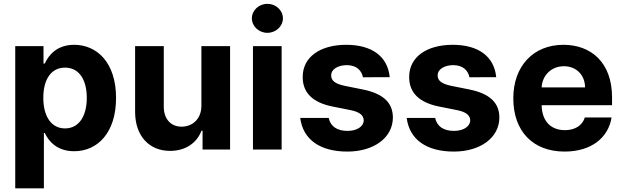

<svg xmlns="http://www.w3.org/2000/svg" viewBox="-20 -789 3288 1013"><path d="M60.4 204.5H211.6V-87.4H216.3C237.2 -41.9 283 8.9 371.1 8.9C495.4 8.9 592.3 -89.5 592.3 -272C592.3 -459.5 491.1 -552.6 371.4 -552.6C280.2 -552.6 236.5 -498.2 216.3 -453.8H209.5V-545.5H60.4ZM208.5 -272.7C208.5 -370 249.6 -432.2 323.2 -432.2C398.1 -432.2 437.9 -367.2 437.9 -272.7C437.9 -177.6 397.4 -111.5 323.2 -111.5C250.4 -111.5 208.5 -175.4 208.5 -272.7Z M1042.6 -232.2C1043 -159.1 992.9 -120.7 938.6 -120.7C881.4 -120.7 844.5 -160.9 844.1 -225.1V-545.5H692.8V-198.2C693.2 -70.7 767.8 7.1 877.5 7.1C959.5 7.1 1018.5 -35.2 1043 -99.1H1048.7V0H1193.9V-545.5H1042.6Z M1314.6 0H1465.9V-545.5H1314.6ZM1308.9 -692.5C1308.9 -650.2 1345.9 -615.8 1390.6 -615.8C1435.7 -615.8 1472.7 -650.2 1472.7 -692.5C1472.7 -734.4 1435.7 -768.8 1390.6 -768.8C1345.9 -768.8 1308.9 -734.4 1308.9 -692.5Z M1894.9 -381.4 2036.2 -381.7C2025.9 -490.4 1943.2 -552.6 1806.8 -552.6C1668.7 -552.6 1576.7 -487.9 1577.1 -382.8C1576.7 -301.1 1628.2 -248.2 1734.7 -226.9L1829.2 -208.1C1876.8 -198.5 1898.4 -181.1 1899.1 -153.8C1898.4 -121.4 1863.3 -98.4 1813.2 -98.4C1759.6 -98.4 1723.7 -121.4 1714.1 -166.9H1563.9C1578.8 -52.2 1668.7 10.7 1812.9 10.7C1951.3 10.7 2052.6 -61.4 2052.9 -169C2052.6 -247.9 2001.1 -295.1 1895.2 -316.8L1796.5 -336.6C1745.7 -347.7 1726.9 -365.1 1727.3 -391.3C1726.9 -424 1763.8 -445.3 1809.7 -445.3C1860.4 -445.3 1888.1 -417.3 1894.9 -381.4Z M2456.7 -381.4 2598 -381.7C2587.7 -490.4 2505 -552.6 2368.6 -552.6C2230.5 -552.6 2138.5 -487.9 2138.8 -382.8C2138.5 -301.1 2190 -248.2 2296.5 -226.9L2391 -208.1C2438.6 -198.5 2460.2 -181.1 2460.9 -153.8C2460.2 -121.4 2425.1 -98.4 2375 -98.4C2321.4 -98.4 2285.5 -121.4 2275.9 -166.9H2125.7C2140.6 -52.2 2230.5 10.7 2374.6 10.7C2513.1 10.7 2614.3 -61.4 2614.7 -169C2614.3 -247.9 2562.9 -295.1 2457 -316.8L2358.3 -336.6C2307.5 -347.7 2288.7 -365.1 2289.1 -391.3C2288.7 -424 2325.6 -445.3 2371.4 -445.3C2422.2 -445.3 2449.9 -417.3 2456.7 -381.4Z M2958.8 10.7C3099.8 10.7 3190 -62.5 3206.7 -169.4H3065.7C3052.6 -126.8 3013.5 -102.3 2961.3 -102.3C2885.3 -102.3 2839.5 -150.2 2837.7 -234H3209.2V-275.6C3209.2 -460.9 3096.9 -552.6 2952.8 -552.6C2792.3 -552.6 2688.2 -438.6 2688.2 -270.2C2688.2 -97.3 2790.8 10.7 2958.8 10.7ZM2837.7 -327.8C2840.6 -390.3 2888.1 -439.6 2955.3 -439.6C3021 -439.6 3066.4 -392.8 3066.8 -327.8Z"/></svg>

Font: Magic Ui Pro
Style: Bold
Weight: 700
Designer: Stefan Endress, Andreas Faust
Version: Version 1.000;FEAKit 1.0